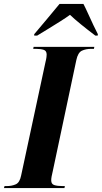

<svg xmlns="http://www.w3.org/2000/svg" viewBox="-60 -951 515 971"><path d="M-40 0 -37 -10H-25Q0 -10 20 -19Q40 -28 47 -64L170 -637Q174 -653 175 -662Q176 -671 176 -675Q176 -694 161 -699Q146 -704 120 -704H108L110 -714H417L415 -704H402Q374 -704 354 -694.5Q334 -685 326 -647L207 -86Q203 -70 201 -58.5Q199 -47 199 -39Q199 -20 214.5 -15Q230 -10 255 -10H268L266 0ZM113 -778Q143 -813 177 -854Q211 -895 241 -931H362Q372 -912 385.5 -882Q399 -852 412.5 -823.5Q426 -795 435 -778L434 -771H422Q381 -802 348.5 -828.5Q316 -855 294 -876Q275 -862 246.5 -844Q218 -826 187 -807Q156 -788 128 -771H113Z"/></svg>

Font: Noto Serif Display ExtraCondensed ExtraBold
Style: Italic
Weight: 800
Width: 2
Italic angle: -12°
Designer: Monotype Design Team
Foundry: Monotype Imaging Inc.
Version: Version 2.009